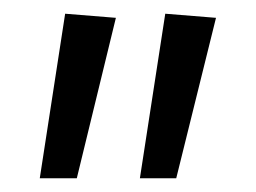

<svg xmlns="http://www.w3.org/2000/svg" viewBox="-20 -727 373 280"><path d="M75 -707 149 -701 92 -467H38ZM221 -707 295 -701 237 -467H184Z"/></svg>

Font: Maitree
Style: Regular
Weight: 400
Designer: CadsonDemak Team
Foundry: CadsonDemak
Version: Version 1.000